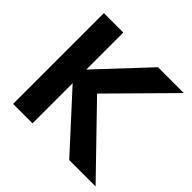

<svg xmlns="http://www.w3.org/2000/svg" viewBox="-173 -870 1042 1042"><g transform="rotate(45 348.5 -348.5)"><path d="M209.1 -308 490.8 0H693.1L342.7 -362L673.7 -696.9H475.3L209.1 -412.7V-696.9H60V0H209.1Z"/></g></svg>

Font: Diatome
Style: Bold
Weight: 700
Designer: 15.100.17
Foundry: 15.100.17
Version: Version 1.004;Fontself Maker 3.5.8